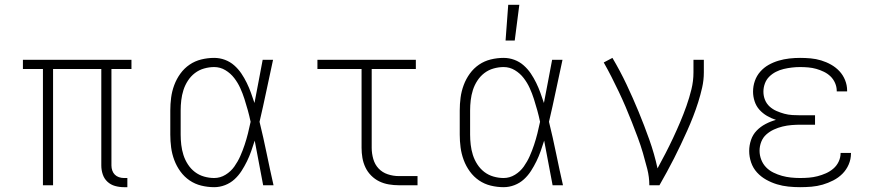

<svg xmlns="http://www.w3.org/2000/svg" viewBox="-20 -768 3640 796"><path d="M494 8Q475 8 457 3Q439 -2 425.5 -14.5Q412 -27 406 -45Q400 -63 400 -82V-482H200V0H158V-482H75V-520H525V-482H442V-82Q442 -71 445.5 -61Q449 -51 456 -44Q463 -37 473 -33.5Q483 -30 494 -30H508V8Z M868 8Q841 8 814.5 1.5Q788 -5 766 -20Q744 -35 728 -57Q712 -79 702.5 -104.5Q693 -130 689.5 -156.5Q686 -183 686 -210V-310Q686 -337 689.5 -363.5Q693 -390 702.5 -415.5Q712 -441 728 -463Q744 -485 766 -500Q788 -515 814.5 -521.5Q841 -528 868 -528Q891 -528 912.5 -520Q934 -512 951 -497Q968 -482 980.5 -463.5Q993 -445 1003 -424.5Q1013 -404 1020.5 -383Q1028 -362 1035 -341Q1044 -385 1052 -430Q1060 -475 1069 -520H1112Q1098 -456 1084.5 -391.5Q1071 -327 1056 -263Q1072 -198 1085.5 -132Q1099 -66 1114 0H1071Q1062 -46 1053.5 -92.5Q1045 -139 1036 -185Q1029 -163 1021.5 -141.5Q1014 -120 1004 -99.5Q994 -79 981.5 -59.5Q969 -40 952 -24.5Q935 -9 913 -0.5Q891 8 868 8ZM868 -30Q893 -30 915 -43.5Q937 -57 951.5 -77.5Q966 -98 976 -120.5Q986 -143 994 -167Q1002 -191 1008 -215Q1014 -239 1019 -263Q1014 -287 1007.5 -310.5Q1001 -334 993.5 -357.5Q986 -381 976 -403Q966 -425 951 -444.5Q936 -464 914.5 -477Q893 -490 868 -490Q847 -490 826 -484Q805 -478 788 -465Q771 -452 759 -433.5Q747 -415 740.5 -394.5Q734 -374 731.5 -352.5Q729 -331 729 -310V-210Q729 -189 731.5 -167.5Q734 -146 740.5 -125.5Q747 -105 759 -86.5Q771 -68 788 -55Q805 -42 826 -36Q847 -30 868 -30Z M1633 0Q1613 0 1592 -3.5Q1571 -7 1552.5 -16Q1534 -25 1519 -40Q1504 -55 1495 -74Q1486 -93 1482.5 -113.5Q1479 -134 1479 -155V-482H1296V-520H1704V-482H1521V-155Q1521 -132 1527.5 -109Q1534 -86 1549.5 -69.5Q1565 -53 1587.5 -45.5Q1610 -38 1633 -38H1711V0Z M2068 8Q2041 8 2014.5 1.5Q1988 -5 1966 -20Q1944 -35 1928 -57Q1912 -79 1902.5 -104.5Q1893 -130 1889.5 -156.5Q1886 -183 1886 -210V-310Q1886 -337 1889.5 -363.5Q1893 -390 1902.5 -415.5Q1912 -441 1928 -463Q1944 -485 1966 -500Q1988 -515 2014.5 -521.5Q2041 -528 2068 -528Q2091 -528 2112.5 -520Q2134 -512 2151 -497Q2168 -482 2180.5 -463.5Q2193 -445 2203 -424.5Q2213 -404 2220.5 -383Q2228 -362 2235 -341Q2244 -385 2252 -430Q2260 -475 2269 -520H2312Q2298 -456 2284.5 -391.5Q2271 -327 2256 -263Q2272 -198 2285.5 -132Q2299 -66 2314 0H2271Q2262 -46 2253.5 -92.5Q2245 -139 2236 -185Q2229 -163 2221.5 -141.5Q2214 -120 2204 -99.5Q2194 -79 2181.5 -59.5Q2169 -40 2152 -24.5Q2135 -9 2113 -0.5Q2091 8 2068 8ZM2068 -30Q2093 -30 2115 -43.5Q2137 -57 2151.5 -77.5Q2166 -98 2176 -120.5Q2186 -143 2194 -167Q2202 -191 2208 -215Q2214 -239 2219 -263Q2214 -287 2207.5 -310.5Q2201 -334 2193.5 -357.5Q2186 -381 2176 -403Q2166 -425 2151 -444.5Q2136 -464 2114.5 -477Q2093 -490 2068 -490Q2047 -490 2026 -484Q2005 -478 1988 -465Q1971 -452 1959 -433.5Q1947 -415 1940.5 -394.5Q1934 -374 1931.5 -352.5Q1929 -331 1929 -310V-210Q1929 -189 1931.5 -167.5Q1934 -146 1940.5 -125.5Q1947 -105 1959 -86.5Q1971 -68 1988 -55Q2005 -42 2026 -36Q2047 -30 2068 -30ZM2076 -600 2087 -748H2133L2114 -600Z M2672 0Q2672 -34 2663.5 -67.5Q2655 -101 2645.5 -133.5Q2636 -166 2624 -198Q2612 -230 2599.5 -262Q2587 -294 2573.5 -325.5Q2560 -357 2545.5 -387.5Q2531 -418 2515.5 -448.5Q2500 -479 2483 -509L2519 -528Q2551 -474 2577.5 -418Q2604 -362 2627.5 -305Q2651 -248 2672 -189Q2693 -130 2706 -70Q2723 -101 2739.5 -133Q2756 -165 2771 -197Q2786 -229 2800 -262Q2814 -295 2826 -329Q2838 -363 2846.5 -397.5Q2855 -432 2855 -468V-520H2898V-468Q2898 -436 2891 -405Q2884 -374 2874.5 -344Q2865 -314 2853.5 -284.5Q2842 -255 2829 -226Q2816 -197 2802.5 -168.5Q2789 -140 2774.5 -111.5Q2760 -83 2745 -55.5Q2730 -28 2714 0Z M3297 8Q3273 8 3248.5 5.5Q3224 3 3201 -4Q3178 -11 3156.5 -23Q3135 -35 3118.5 -53Q3102 -71 3094 -94.5Q3086 -118 3086 -142Q3086 -165 3093.5 -187.5Q3101 -210 3117 -226.5Q3133 -243 3154 -254Q3175 -265 3197 -271Q3178 -277 3160 -287.5Q3142 -298 3128.5 -313Q3115 -328 3108.5 -348Q3102 -368 3102 -388Q3102 -411 3109.5 -432.5Q3117 -454 3132 -471Q3147 -488 3166.5 -499Q3186 -510 3208 -516.5Q3230 -523 3252.5 -525.5Q3275 -528 3297 -528Q3319 -528 3341 -526Q3363 -524 3384.5 -517.5Q3406 -511 3425.5 -500Q3445 -489 3460 -473Q3475 -457 3483.5 -436Q3492 -415 3492 -393V-389H3449V-391Q3449 -408 3442 -424Q3435 -440 3423 -451.5Q3411 -463 3395.5 -470.5Q3380 -478 3364 -482.5Q3348 -487 3331 -488.5Q3314 -490 3297 -490Q3280 -490 3263 -488Q3246 -486 3229 -482Q3212 -478 3196.5 -470Q3181 -462 3169 -450Q3157 -438 3151 -421.5Q3145 -405 3145 -388Q3145 -370 3151.5 -354Q3158 -338 3170.5 -326.5Q3183 -315 3199 -308Q3215 -301 3231.5 -296.5Q3248 -292 3265.5 -291Q3283 -290 3300 -290H3359V-251H3300Q3281 -251 3262 -249.5Q3243 -248 3224.5 -243.5Q3206 -239 3188.5 -231Q3171 -223 3157 -210.5Q3143 -198 3136 -180Q3129 -162 3129 -143Q3129 -124 3136 -106Q3143 -88 3156 -74.5Q3169 -61 3186.5 -52.5Q3204 -44 3222 -39Q3240 -34 3259 -32Q3278 -30 3297 -30Q3316 -30 3334 -31.5Q3352 -33 3369.5 -37.5Q3387 -42 3404 -49.5Q3421 -57 3435 -69Q3449 -81 3457 -98Q3465 -115 3465 -133V-134H3508V-132Q3508 -108 3498.5 -86Q3489 -64 3472.5 -47.5Q3456 -31 3434.5 -20Q3413 -9 3390.5 -2.5Q3368 4 3344.5 6Q3321 8 3297 8Z"/></svg>

Font: Iosevka Etoile Extralight
Style: Regular
Weight: 200
Designer: Belleve Invis
Foundry: Belleve Invis
Version: Version 22.1.2; ttfautohint (v1.8.4)